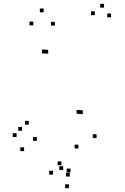

<svg xmlns="http://www.w3.org/2000/svg" viewBox="-20 -780 660 1010"><path d="M488 -53.7V-73.7H468V-53.7ZM564.2 -689V-709H544.2V-689ZM527.3 -740V-760H507.3V-740ZM478.8 -700.2V-720.2H458.8V-700.2ZM415.5 -180V-200H395.5V-180ZM402.8 -181.3V-201.3H382.8V-181.3ZM268.3 -645.2V-665.2H248.3V-645.2ZM209.5 -715.2V-735.2H189.5V-715.2ZM155.2 -646.5V-666.5H135.2V-646.5ZM96 -92.2V-112.2H76V-92.2ZM131.2 -124.2V-144.2H111.2V-124.2ZM67 -59.5V-79.5H47V-59.5ZM106.8 15V-5H86.8V15ZM173.8 -38.8V-58.8H153.8V-38.8ZM220.5 -499.3V-519.3H200.5V-499.3ZM233.5 -498V-518H213.5V-498ZM392.5 1V-19H372.5V1ZM351 126.7V106.7H331V126.7ZM312.2 114.2V94.2H292.2V114.2ZM347.2 148.5V128.5H327.2V148.5ZM303 89.3V69.3H283V89.3ZM258.8 138.5V118.5H238.8V138.5ZM342.5 209.7V189.7H322.5V209.7Z"/></svg>

Font: Monaspace Radon Dots Var
Style: Regular
Weight: 400
Designer: Riley Cran and the Lettermatic Team
Version: Version 1.100 (Monaspace Radon Dots)